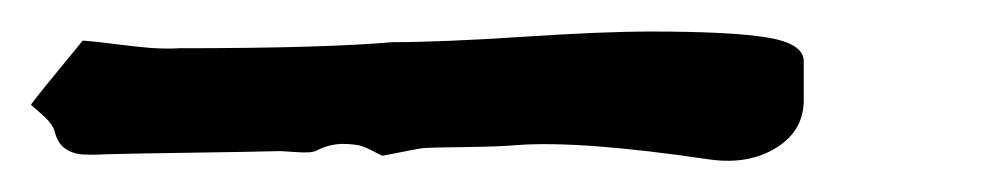

<svg xmlns="http://www.w3.org/2000/svg" viewBox="-96 35 635 123"><path d="M-76.2 102.1Q-74.7 103.5 -71.5 106.2Q-68.4 108.9 -66.7 110.6Q-64.9 112.3 -63.2 114.7Q-61.5 117.2 -61 119.1Q-59.1 127 -54 130.4Q-48.8 133.8 -42 134Q-35.2 134.3 -26.9 133.8Q-8.3 133.3 28.1 132.8Q64.5 132.3 83 131.8Q85 131.8 91.3 132.3Q97.7 132.8 101.8 132.6Q106 132.3 107.9 130.9Q116.2 127 124.5 127.2Q132.8 127.4 136.7 128.9Q140.6 130.4 148.9 134.8Q154.3 133.8 162.8 132.1Q171.4 130.4 174.8 129.9Q181.6 129.4 203.4 129.2Q225.1 128.9 235.8 127.9Q276.4 125 358.9 137.2Q383.8 140.6 401.4 129.6Q418.9 118.7 418.9 99.1V74.2Q418.9 63 396 59.1Q373 55.2 320.8 55.2Q290 55.2 238.5 58.6Q187 62 155.8 62Q110.8 65.9 19 65.9Q10.3 66.4 0.5 65.7Q-9.3 64.9 -22.5 63.2Q-35.6 61.5 -43 61Q-46.9 65.9 -58.8 80.3Q-70.8 94.7 -76.2 102.1Z"/></svg>

Font: Sonetni venez Italic
Style: Regular
Weight: 400
Italic angle: -14°
Designer: Alja Herlah
Foundry: Type Salon
Version: Version 1.000;hotconv 1.0.109;makeotfexe 2.5.65596